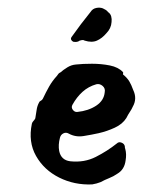

<svg xmlns="http://www.w3.org/2000/svg" viewBox="-20 -491 436 506"><path d="M274 -433Q273 -416 260 -403Q249 -390 235.5 -384Q222 -378 203 -384Q200 -386 196.5 -385.5Q193 -385 190 -384Q184 -379 173 -381Q169 -383 167.5 -386.5Q166 -390 169 -394Q181 -411 193.5 -427.5Q206 -444 219 -460Q224 -468 233.5 -470Q243 -472 251 -469Q255 -467 258.5 -465Q262 -463 265 -459Q271 -455 273 -448Q275 -441 274 -433ZM331 -254Q342 -231 330 -210Q327 -203 322.5 -196.5Q318 -190 313 -180Q303 -164 282.5 -154.5Q262 -145 240 -140Q222 -136 200.5 -132.5Q179 -129 161 -139Q154 -143 147 -139.5Q140 -136 138 -128Q133 -109 136 -93Q141 -69 165 -66Q202 -62 232.5 -77.5Q263 -93 288 -113Q293 -118 300.5 -115Q308 -112 309 -105Q309 -100 310 -99Q314 -85 311 -68Q308 -44 289 -33Q279 -26 267.5 -21.5Q256 -17 245 -11Q235 -7 223 -5Q176 -3 136 -23Q96 -43 75 -80Q54 -117 64 -165Q65 -169 68 -172Q71 -175 73 -179Q75 -190 76.5 -201Q78 -212 83 -221Q84 -224 87.5 -225.5Q91 -227 93 -231Q101 -248 109.5 -263Q118 -278 130 -291Q132 -294 134 -296.5Q136 -299 139 -300Q147 -307 157.5 -313.5Q168 -320 180 -321Q198 -323 222.5 -323Q247 -323 269.5 -318.5Q292 -314 304 -301Q305 -300 304.5 -298Q304 -296 304 -295Q315 -286 320.5 -277Q326 -268 331 -254ZM256 -248Q258 -258 250.5 -264.5Q243 -271 234 -269Q213 -263 197.5 -249Q182 -235 171 -215Q167 -208 172 -201.5Q177 -195 184 -196Q213 -199 233.5 -212.5Q254 -226 256 -248Z"/></svg>

Font: Slackside One
Style: Regular
Weight: 400
Version: Version 1.000